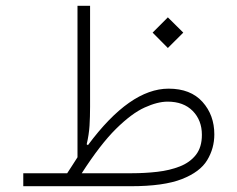

<svg xmlns="http://www.w3.org/2000/svg" viewBox="-20 -644 821 664"><path d="M212.4 -44.9Q221.7 -59.1 230.5 -72.8Q239.3 -86.4 248 -100.1V-624H291.5V-275.4Q291.5 -239.7 289.6 -209Q287.6 -178.2 279.8 -145L284.2 -142.1Q429.2 -337.4 563 -337.4Q639.2 -337.4 680.2 -291.7Q721.2 -246.1 721.2 -179.2Q721.2 -130.9 696.5 -90.1Q671.9 -49.3 609.1 -24.7Q546.4 0 432.1 0H60.5V-44.9ZM262.7 -44.9H437Q481 -44.9 523.9 -49.8Q566.9 -54.7 601.8 -68.4Q636.7 -82 657.5 -108.4Q678.2 -134.8 678.2 -177.7Q678.2 -228 646.5 -260.3Q614.7 -292.5 559.6 -292.5Q524.9 -292.5 480.2 -272.2Q435.5 -252 381.3 -198.5Q327.1 -145 262.7 -44.9ZM507.8 -531.2 560.5 -584 613.8 -531.2 560.5 -478Z"/></svg>

Font: Estedad-FD ExtraLight
Style: Regular
Weight: 200
Designer: Amin Abedi
Version: Version 7.3